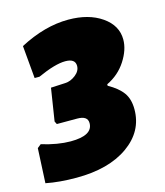

<svg xmlns="http://www.w3.org/2000/svg" viewBox="-108 -598 658 765"><g transform="rotate(-15 220.5 -215.5)"><path d="M244 -524Q328 -524 382 -486.5Q436 -449 436 -391Q436 -349 407 -304Q378 -259 328 -235V-229Q369 -206 388 -179.5Q407 -153 407 -111Q407 -20 327 36.5Q247 93 114 93Q43 93 -12 82L-5 -61L10 -73Q76 -53 129 -53Q220 -53 220 -104Q220 -134 177 -134H93L87 -146L108 -280L168 -283Q190 -284 210.5 -300Q231 -316 231 -337Q231 -367 190 -367Q148 -367 75 -334H55L43 -469Q147 -524 244 -524Z"/></g></svg>

Font: Alegreya Sans SC Black
Style: Italic
Weight: 900
Italic angle: -7°
Designer: Juan Pablo del Peral
Foundry: Huerta Tipografica
Version: Version 2.007